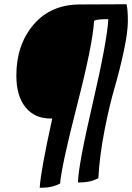

<svg xmlns="http://www.w3.org/2000/svg" viewBox="-20 -719 622 904"><path d="M357 -698C265 -698 192 -666.3 138 -603C84 -539.7 57 -460 57 -364C57 -299.3 71.3 -249.3 100 -214C128.7 -178.7 167.7 -161 217 -161H226C189.3 5.7 169.7 114.3 167 165H177C209.7 165 238.3 158.3 263 145C267.7 88.3 294.5 -35.3 343.5 -226C392.5 -416.7 419 -548.3 423 -621C431.7 -626.3 454 -629 490 -629C486 -558.3 461.5 -426.2 416.5 -232.5C371.5 -38.8 348.3 85.3 347 140H357C389.7 140 418.3 133.3 443 120C447 48.7 456.7 -26.2 472 -104.5C487.3 -182.8 503 -249.3 519 -304C535 -358.7 549.5 -416.2 562.5 -476.5C575.5 -536.8 582 -584.5 582 -619.5C582 -654.5 580 -681 576 -699Z"/></svg>

Font: Oleo Script
Style: Regular
Weight: 400
Designer: Soytutype
Foundry: Soytutype
Version: Version 1.002